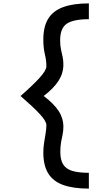

<svg xmlns="http://www.w3.org/2000/svg" viewBox="-20 -965 640 1130"><path d="M503 145Q411 145 351.5 123.5Q292 102 263.5 55Q235 8 235 -67Q235 -96 239.5 -124.5Q244 -153 248.5 -180Q253 -207 253 -229Q253 -252 214 -294Q175 -336 101 -400Q173 -463 213 -507Q253 -551 253 -575Q253 -609 244 -646Q235 -683 235 -732Q235 -808 263.5 -854.5Q292 -901 351.5 -923Q411 -945 503 -945V-852Q412 -852 373 -825.5Q334 -799 334 -728Q334 -696 339 -673.5Q344 -651 348.5 -630.5Q353 -610 353 -585Q353 -534 324.5 -489.5Q296 -445 237 -400Q297 -355 325 -312Q353 -269 353 -219Q353 -195 348.5 -173.5Q344 -152 339.5 -128Q335 -104 335 -70Q335 -24 352 3Q369 30 406 41Q443 52 503 52Z"/></svg>

Font: Victor Mono Thin
Style: Bold
Weight: 700
Monospace: yes
Version: Version 1.561;gftools[0.9.30]